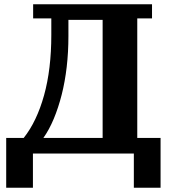

<svg xmlns="http://www.w3.org/2000/svg" viewBox="-20 -718 790 898"><path d="M9 -73H91Q152 -150 186 -272Q220 -394 220 -555V-632H135V-698H691V-632H622V-73H731V160H606V0H134V160H9ZM460 -73V-625H300V-549Q300 -474 292 -405Q284 -336 268.5 -275Q253 -214 231.5 -162.5Q210 -111 183 -73Z"/></svg>

Font: IBM Plex Serif
Style: Bold
Weight: 700
Designer: Mike Abbink, Paul van der Laan, Pieter van Rosmalen
Foundry: Bold Monday
Version: Version 2.008